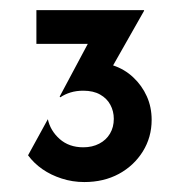

<svg xmlns="http://www.w3.org/2000/svg" viewBox="-20 -812 373 384"><path d="M148.6 -447.9Q125 -447.9 103.5 -454.9Q81.9 -461.8 64.9 -473.6Q47.9 -485.4 36.1 -501.4L75.7 -573.6Q80.6 -550.7 99.3 -534Q118.1 -517.4 146.5 -517.4Q164.6 -517.4 178.5 -524.7Q192.4 -531.9 200 -544.8Q207.6 -557.6 207.6 -574.3Q207.6 -589.6 200.7 -602.4Q193.8 -615.3 180.2 -622.9Q166.7 -630.6 146.5 -630.6Q132.6 -630.6 121.2 -627.1Q109.7 -623.6 100.7 -617.4L99.3 -618.8L155.6 -724.3H52.8V-791.7H268.1V-790.3L206.2 -681.2Q229.2 -673.6 246.5 -657.3Q263.9 -641 273.6 -619.4Q283.3 -597.9 283.3 -572.2Q283.3 -537.5 265.6 -509Q247.9 -480.6 217.7 -464.2Q187.5 -447.9 148.6 -447.9Z"/></svg>

Font: Afacad Flux Medium
Style: Regular
Weight: 500
Designer: Kristian Moeller
Foundry: Dicotype
Version: Version 1.100